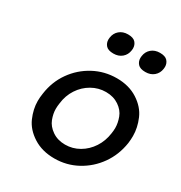

<svg xmlns="http://www.w3.org/2000/svg" viewBox="-182 -901 979 1040"><g transform="rotate(30 308.0 -381.0)"><path d="M307 10Q230 10 174.5 -25.5Q119 -61 96.5 -113Q74 -165 74 -215Q74 -238 78 -263Q89 -342 132.5 -403.5Q176 -465 242 -500.5Q308 -536 385 -536Q461 -536 516 -500.5Q571 -465 593.5 -412.5Q616 -360 616 -308Q616 -286 613 -263Q601 -184 557.5 -122.5Q514 -61 448.5 -25.5Q383 10 307 10ZM320 -84Q367 -84 407.5 -107.5Q448 -131 474.5 -171.5Q501 -212 508 -263Q511 -281 511 -298Q511 -329 498.5 -362.5Q486 -396 452 -419Q418 -442 371 -442Q324 -442 283 -418.5Q242 -395 215.5 -354.5Q189 -314 183 -263Q180 -244 180 -227Q180 -197 192.5 -164Q205 -131 239 -107.5Q273 -84 320 -84ZM500 -642Q467 -642 453 -657.5Q439 -673 439 -695Q439 -701 440 -707Q444 -736 465 -754Q486 -772 518 -772Q551 -772 565 -756.5Q579 -741 579 -719Q579 -713 578 -707Q574 -678 553 -660Q532 -642 500 -642ZM300 -642Q267 -642 253 -657.5Q239 -673 239 -695Q239 -701 240 -707Q244 -736 265 -754Q286 -772 318 -772Q351 -772 365 -756.5Q379 -741 379 -719Q379 -713 378 -707Q374 -678 353 -660Q332 -642 300 -642Z"/></g></svg>

Font: Lexend
Style: Italic
Weight: 400
Italic angle: -8.13011°
Designer: Bonnie Shaver-Troup, Thomas Jockin
Foundry: Lexend
Version: Version 1.007